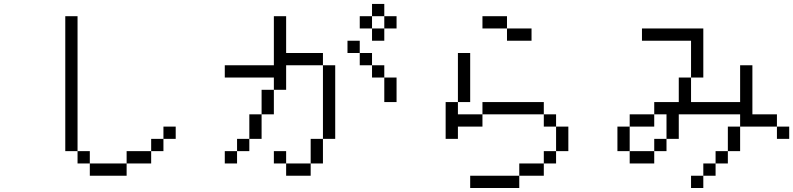

<svg xmlns="http://www.w3.org/2000/svg" viewBox="-20 -895 4040 978"><path d="M875 -187.5V-250H812.5V-187.5H750V-125H625V-62.5H437.5V0H625V-62.5H750V-125H812.5V-187.5ZM437.5 -62.5V-125H375V-62.5ZM375 -125V-812.5H312.5V-125Z M2000 -750V-812.5H1937.5V-750H1875V-687.5H1937.5V-750ZM1437.5 -62.5V0H1562.5V-62.5ZM1437.5 -62.5V-125H1375V-62.5ZM1562.5 -62.5H1625Q1625 -62.5 1625 -187.5H1562.5Q1562.5 -187.5 1562.5 -62.5ZM1187.5 -125H1125V-62.5H1187.5ZM1187.5 -125H1250V-187.5H1187.5ZM1250 -187.5H1312.5Q1312.5 -187.5 1312.5 -312.5H1250Q1250 -312.5 1250 -187.5ZM1625 -187.5H1687.5Q1687.5 -187.5 1687.5 -562.5H1625Q1625 -562.5 1625 -187.5ZM1312.5 -312.5H1375Q1375 -312.5 1375 -437.5H1312.5Q1312.5 -437.5 1312.5 -312.5ZM1375 -437.5H1437.5Q1437.5 -437.5 1437.5 -562.5H1625V-625H1437.5V-812.5H1375Q1375 -812.5 1375 -562.5H1125V-500H1375ZM1937.5 -500Q1937.5 -500 1937.5 -375H2000Q2000 -375 2000 -500ZM1937.5 -500V-562.5H1875V-500ZM1875 -562.5V-625H1812.5V-562.5ZM1812.5 -625V-687.5H1750V-625ZM1875 -750V-812.5H1812.5V-750ZM1875 -812.5H1937.5V-875H1875Z M2687.5 -687.5V-750H2562.5V-687.5ZM2625 0H2375V62.5H2625ZM2625 0H2750V-62.5H2625ZM2750 -62.5H2812.5V-125H2750ZM2812.5 -125H2875Q2875 -125 2875 -250H2812.5Q2812.5 -250 2812.5 -125ZM2312.5 -250H2437.5V-312.5H2312.5V-375H2250V-187.5H2312.5ZM2812.5 -250V-312.5H2750V-250ZM2437.5 -312.5H2750V-375H2437.5ZM2312.5 -375H2375Q2375 -375 2375 -625H2312.5Q2312.5 -625 2312.5 -375ZM2562.5 -750V-812.5H2437.5V-750Z M4000 -187.5V-250H3937.5V-187.5ZM3562.5 0H3500V62.5H3562.5ZM3562.5 0H3625V-62.5H3562.5ZM3625 -62.5H3687.5V-125H3625ZM3187.5 -125V-62.5H3312.5V-125ZM3187.5 -125Q3187.5 -125 3187.5 -250H3125Q3125 -250 3125 -125ZM3312.5 -125H3375V-187.5H3312.5ZM3687.5 -125H3750Q3750 -125 3750 -250H3687.5Q3687.5 -250 3687.5 -125ZM3375 -187.5H3437.5Q3437.5 -187.5 3437.5 -312.5H3750V-250H3937.5V-312.5H3812.5Q3812.5 -312.5 3812.5 -562.5H3750V-375H3500Q3500 -375 3500 -500H3437.5Q3437.5 -500 3437.5 -375H3312.5V-312.5H3187.5V-250H3312.5V-312.5H3375Q3375 -312.5 3375 -187.5ZM3500 -500H3562.5Q3562.5 -500 3562.5 -750H3250V-687.5H3500Z"/></svg>

Font: CalcUnifontExMono
Style: Regular
Weight: 500
Version: Version 15.0.06